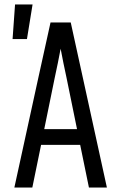

<svg xmlns="http://www.w3.org/2000/svg" viewBox="-20 -835 540 855"><path d="M44 0 151 -490 205 -735H295L456 0H376L337 -190H163L124 0ZM177 -260H323L276 -490Q269 -522 262.5 -554Q256 -586 250 -618Q244 -586 237.5 -554Q231 -522 224 -490ZM36 -661 47 -815H125L100 -661Z"/></svg>

Font: Iosevka Fixed
Style: Regular
Weight: 400
Monospace: yes
Designer: Belleve Invis
Foundry: Belleve Invis
Version: Version 33.2.4